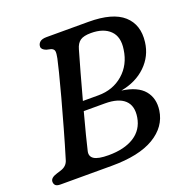

<svg xmlns="http://www.w3.org/2000/svg" viewBox="-125 -819 920 938"><g transform="rotate(-20 335.0 -350.0)"><path d="M215 -700H433Q558 -700 613.8 -650Q669.5 -600 658.5 -512.5Q650 -442.5 599.2 -393.2Q548.5 -344 469 -329.5Q550.5 -318 584.5 -277Q618.5 -236 610 -175Q598.5 -94 520 -47Q441.5 0 299 0H33Q14 0 7 -7.2Q0 -14.5 0 -26Q0 -46.5 35.5 -57L56.5 -63.5Q89 -73.5 97.5 -103Q119.5 -175 141.2 -252Q163 -329 181.8 -398.2Q200.5 -467.5 213 -517.2Q225.5 -567 229 -584.5Q234 -609 232.2 -620.2Q230.5 -631.5 216.5 -637L192.5 -642.5Q169 -651.5 169 -666.5Q169 -681 180 -690.5Q191 -700 215 -700ZM343 -590Q330.5 -547 312 -481Q293.5 -415 275 -346H355.5Q431.5 -346 484.5 -392Q537.5 -438 548 -514Q558 -577.5 524 -611Q490 -644.5 425 -644.5Q387 -644.5 369 -631.8Q351 -619 343 -590ZM213.5 -108.5Q207 -81.5 228 -67.8Q249 -54 303 -54Q385.5 -54 436.2 -86.2Q487 -118.5 497 -180Q506.5 -238 474.2 -268Q442 -298 372 -298H262Q245.5 -236 232.2 -184.8Q219 -133.5 213.5 -108.5Z"/></g></svg>

Font: Fraunces 9pt SuperSoft
Style: Italic
Weight: 400
Italic angle: -16°
Version: Version 1.000;[b76b70a41]